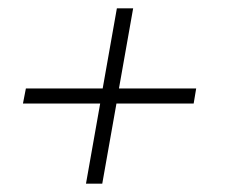

<svg xmlns="http://www.w3.org/2000/svg" viewBox="-20 -502 540 460"><path d="M444 -254H259L225 -62H186L220 -254H35L42 -290H226L260 -482H299L265 -290H450Z"/></svg>

Font: Spectral Light
Style: Italic
Weight: 300
Italic angle: -10°
Designer: Jean-Baptiste Levee
Foundry: Production Type
Version: Version 2.001